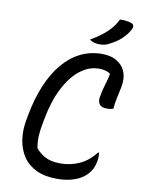

<svg xmlns="http://www.w3.org/2000/svg" viewBox="-101 -998 802 1086"><g transform="rotate(10 300.0 -455.0)"><path d="M302 20Q232 20 183.5 -3.5Q135 -27 107.5 -68.5Q80 -110 72 -165Q64 -220 76 -282L81 -309Q99 -405 131 -481Q163 -557 208 -610.5Q253 -664 309.5 -692Q366 -720 432 -720Q458 -720 478 -715.5Q498 -711 514 -702Q530 -693 543 -680Q559 -664 567 -643Q575 -622 576 -599Q577 -576 572 -553Q565 -517 558.5 -489Q552 -461 549 -426Q541 -423 532 -421.5Q523 -420 512 -420Q482 -420 469.5 -436.5Q457 -453 463 -481Q468 -513 476 -538.5Q484 -564 490.5 -589Q497 -614 499 -645L512 -601Q497 -620 477 -627.5Q457 -635 430 -635Q374 -635 323 -596Q272 -557 233 -481.5Q194 -406 174 -297L170 -275Q163 -241 160.5 -206Q158 -171 165 -132Q185 -106 219 -87.5Q253 -69 307 -69Q365 -69 416.5 -92.5Q468 -116 507 -167H513Q513 -161 513.5 -156Q514 -151 514 -145Q514 -139 513.5 -133Q513 -127 512 -121Q507 -92 497 -72.5Q487 -53 469 -35Q452 -18 427 -5.5Q402 7 370.5 13.5Q339 20 302 20ZM498 -929Q512 -930 524 -929Q536 -928 546.5 -926Q557 -924 567 -920Q577 -916 578.5 -906.5Q580 -897 574 -886Q566 -870 555 -856Q544 -842 530 -829Q516 -816 499.5 -805Q483 -794 465 -785Q451 -777 437.5 -774Q424 -771 407 -771Q395 -771 385.5 -773Q376 -775 367.5 -778.5Q359 -782 351 -788Q387 -809 415 -830.5Q443 -852 464 -876.5Q485 -901 498 -929Z"/></g></svg>

Font: Rec Mono Duotone
Style: Italic
Weight: 400
Italic angle: -10°
Monospace: yes
Version: Version 1.085; ttfautohint (v1.8.4.7-5d5b)